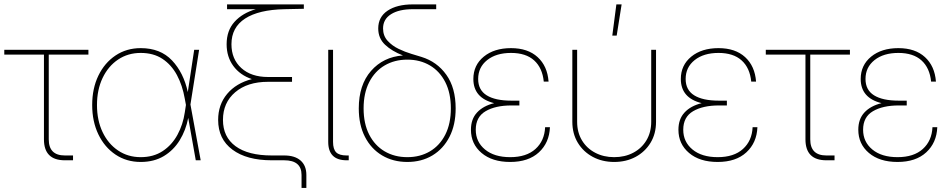

<svg xmlns="http://www.w3.org/2000/svg" viewBox="-20 -748 4433 896"><path d="M282.7 0Q185.1 0 185.1 -97.7V-493.2H0V-515.6H392.6V-493.2H207.5V-97.7Q207.5 -22.5 282.7 -22.5H320.8V0Z M636.7 7.8Q570.3 7.8 519 -26.6Q467.8 -61 439 -121.1Q410.2 -181.2 410.2 -257.8Q410.2 -335 439 -394.8Q467.8 -454.6 519 -489Q570.3 -523.4 636.7 -523.4Q728.5 -523.4 782.7 -466.1Q836.9 -408.7 856.4 -318.4L886.2 -515.6H909.2L868.7 -260.3L916.5 0H893.6L858.4 -197.8Q847.2 -140.1 818.6 -93.5Q790 -46.9 744.4 -19.5Q698.7 7.8 636.7 7.8ZM847.7 -258.3 842.3 -287.6Q831.5 -349.6 805.7 -397.7Q779.8 -445.8 738 -473.4Q696.3 -501 636.7 -501Q577.1 -501 531 -470Q484.9 -439 458.7 -384Q432.6 -329.1 432.6 -257.8Q432.6 -186.5 458.7 -131.6Q484.9 -76.7 531 -45.7Q577.1 -14.6 636.7 -14.6Q696.3 -14.6 739.3 -43Q782.2 -71.3 808.1 -118.9Q834 -166.5 842.3 -223.1Z M1387.2 128.9V68.4Q1387.2 0 1306.2 0H1248Q1131.3 0 1064.7 -49.6Q998 -99.1 998 -188.5Q998 -259.8 1040 -309.8Q1082 -359.9 1155.3 -378.9Q1100.1 -397.5 1068.8 -440.2Q1037.6 -482.9 1037.6 -541.5Q1037.6 -605.5 1074.5 -646.2Q1111.3 -687 1173.8 -705.1H1039.6V-727.5H1397.9V-707L1307.6 -705.1Q1187.5 -702.6 1123.8 -661.4Q1060.1 -620.1 1060.1 -541.5Q1060.1 -472.2 1106.2 -430.4Q1152.3 -388.7 1230.5 -388.7H1342.8V-366.2H1230.5Q1134.8 -366.2 1077.6 -317.6Q1020.5 -269 1020.5 -188.5Q1020.5 -108.9 1079.3 -65.7Q1138.2 -22.5 1248 -22.5H1306.2Q1356 -22.5 1382.8 1.2Q1409.7 24.9 1409.7 68.4V128.9Z M1597.7 0Q1511.7 0 1511.7 -85.9V-515.6H1534.2V-85.9Q1534.2 -51.8 1548.8 -37.1Q1563.5 -22.5 1597.7 -22.5H1607.4V0Z M1880.9 7.8Q1814.5 7.8 1763.2 -22.7Q1711.9 -53.2 1683.1 -109.4Q1654.3 -165.5 1654.3 -242.2Q1654.3 -351.6 1711.4 -417Q1768.6 -482.4 1860.4 -489.3Q1808.6 -509.3 1776.9 -539.3Q1745.1 -569.3 1745.1 -615.2Q1745.1 -668.9 1788.8 -698.2Q1832.5 -727.5 1906.7 -727.5H2015.6V-705.1H1906.7Q1841.8 -705.1 1804.7 -681.6Q1767.6 -658.2 1767.6 -615.2Q1767.6 -581.1 1788.6 -557.9Q1809.6 -534.7 1840.1 -520Q1870.6 -505.4 1900.1 -496.6Q1929.7 -487.8 1946.8 -482.4Q2019.5 -460 2063 -398.9Q2106.4 -337.9 2106.4 -242.2Q2106.4 -165.5 2077.6 -109.4Q2048.8 -53.2 1998 -22.7Q1947.3 7.8 1880.9 7.8ZM1880.9 -14.6Q1940.4 -14.6 1986.3 -41.7Q2032.2 -68.8 2058.1 -119.9Q2084 -170.9 2084 -242.2Q2084 -313.5 2058.1 -364.5Q2032.2 -415.5 1986.3 -442.6Q1940.4 -469.7 1880.9 -469.7Q1821.3 -469.7 1775.1 -442.6Q1729 -415.5 1702.9 -364.5Q1676.8 -313.5 1676.8 -242.2Q1676.8 -170.9 1702.9 -119.9Q1729 -68.8 1775.1 -41.7Q1821.3 -14.6 1880.9 -14.6Z M2360.8 7.8Q2276.9 7.8 2227.3 -34.2Q2177.7 -76.2 2177.7 -142.6Q2177.7 -192.4 2206.3 -223.1Q2234.9 -253.9 2286.1 -266.6Q2189 -291 2189 -379.4Q2189 -443.8 2237.5 -483.6Q2286.1 -523.4 2364.7 -523.4Q2443.4 -523.4 2489 -481.4Q2534.7 -439.5 2540 -367.2H2517.6Q2511.2 -431.2 2472.7 -466.1Q2434.1 -501 2364.7 -501Q2295.4 -501 2253.4 -467.5Q2211.4 -434.1 2211.4 -379.4Q2211.4 -328.1 2251.2 -303.2Q2291 -278.3 2366.2 -278.3H2403.8V-255.9H2366.2Q2292 -255.9 2246.1 -229Q2200.2 -202.1 2200.2 -142.6Q2200.2 -85.9 2243.4 -50.3Q2286.6 -14.6 2360.8 -14.6Q2436.5 -14.6 2478.8 -52.7Q2521 -90.8 2523.9 -154.3H2546.4Q2543.5 -82 2494.9 -37.1Q2446.3 7.8 2360.8 7.8Z M2846.2 7.8Q2790.5 7.8 2746.3 -15.9Q2702.1 -39.6 2676.5 -81.8Q2650.9 -124 2650.9 -179.7V-515.6H2673.3V-179.7Q2673.3 -130.4 2695.8 -93Q2718.3 -55.7 2757.6 -35.2Q2796.9 -14.6 2846.2 -14.6Q2896 -14.6 2935.1 -35.2Q2974.1 -55.7 2996.6 -93Q3019 -130.4 3019 -179.7V-515.6H3041.5V-179.7Q3041.5 -124 3015.9 -81.8Q2990.2 -39.6 2946.3 -15.9Q2902.3 7.8 2846.2 7.8ZM2837.4 -582 2856.4 -727.5H2880.9L2857.9 -582Z M3329.1 7.8Q3245.1 7.8 3195.6 -34.2Q3146 -76.2 3146 -142.6Q3146 -192.4 3174.6 -223.1Q3203.1 -253.9 3254.4 -266.6Q3157.2 -291 3157.2 -379.4Q3157.2 -443.8 3205.8 -483.6Q3254.4 -523.4 3333 -523.4Q3411.6 -523.4 3457.3 -481.4Q3502.9 -439.5 3508.3 -367.2H3485.8Q3479.5 -431.2 3440.9 -466.1Q3402.3 -501 3333 -501Q3263.7 -501 3221.7 -467.5Q3179.7 -434.1 3179.7 -379.4Q3179.7 -328.1 3219.5 -303.2Q3259.3 -278.3 3334.5 -278.3H3372.1V-255.9H3334.5Q3260.3 -255.9 3214.4 -229Q3168.5 -202.1 3168.5 -142.6Q3168.5 -85.9 3211.7 -50.3Q3254.9 -14.6 3329.1 -14.6Q3404.8 -14.6 3447 -52.7Q3489.3 -90.8 3492.2 -154.3H3514.6Q3511.7 -82 3463.1 -37.1Q3414.6 7.8 3329.1 7.8Z M3836.4 0Q3738.8 0 3738.8 -97.7V-493.2H3553.7V-515.6H3946.3V-493.2H3761.2V-97.7Q3761.2 -22.5 3836.4 -22.5H3874.5V0Z M4168.5 7.8Q4084.5 7.8 4034.9 -34.2Q3985.4 -76.2 3985.4 -142.6Q3985.4 -192.4 4013.9 -223.1Q4042.5 -253.9 4093.8 -266.6Q3996.6 -291 3996.6 -379.4Q3996.6 -443.8 4045.2 -483.6Q4093.8 -523.4 4172.4 -523.4Q4251 -523.4 4296.6 -481.4Q4342.3 -439.5 4347.7 -367.2H4325.2Q4318.8 -431.2 4280.3 -466.1Q4241.7 -501 4172.4 -501Q4103 -501 4061 -467.5Q4019 -434.1 4019 -379.4Q4019 -328.1 4058.8 -303.2Q4098.6 -278.3 4173.8 -278.3H4211.4V-255.9H4173.8Q4099.6 -255.9 4053.7 -229Q4007.8 -202.1 4007.8 -142.6Q4007.8 -85.9 4051 -50.3Q4094.2 -14.6 4168.5 -14.6Q4244.1 -14.6 4286.4 -52.7Q4328.6 -90.8 4331.5 -154.3H4354Q4351.1 -82 4302.5 -37.1Q4253.9 7.8 4168.5 7.8Z"/></svg>

Font: Inter Display Thin
Style: Regular
Weight: 100
Designer: Rasmus Andersson
Foundry: rsms
Version: Version 4.000;git-a52131595